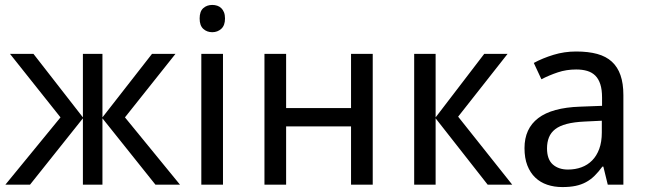

<svg xmlns="http://www.w3.org/2000/svg" viewBox="-20 -757 2655 787"><path d="M319.8 -275.9V-536.1H399.9V-275.9L603 -536.1H699.2L492.2 -275.9L717.8 0H617.2L399.9 -272V0H319.8V-272L103 0H2L228 -275.9L21 -536.1H117.2Z M894 0H805.2V-536.1H894ZM798.3 -681.2Q798.3 -710.4 813.2 -723.6Q828.1 -736.8 850.1 -736.8Q860.8 -736.8 870.4 -733.6Q879.9 -730.5 887 -723.6Q894 -716.8 898.2 -706.3Q902.3 -695.8 902.3 -681.2Q902.3 -652.8 887 -638.9Q871.6 -625 850.1 -625Q828.1 -625 813.2 -638.7Q798.3 -652.3 798.3 -681.2Z M1152.8 -536.1V-314H1418.9V-536.1H1507.8V0H1418.9V-238.8H1152.8V0H1064V-536.1Z M1964.8 -536.1H2060.5L1857.9 -278.8L2079.6 0H1979L1765.6 -272V0H1677.7V-536.1H1765.6V-275.9Z M2471.2 0 2453.1 -74.2H2449.2Q2433.1 -52.2 2417 -36.4Q2400.9 -20.5 2381.8 -10.3Q2362.8 0 2339.4 4.9Q2315.9 9.8 2285.2 9.8Q2251.5 9.8 2223.1 0.2Q2194.8 -9.3 2174.1 -29.1Q2153.3 -48.8 2141.6 -78.9Q2129.9 -108.9 2129.9 -149.9Q2129.9 -230 2186.3 -272.9Q2242.7 -315.9 2357.9 -319.8L2447.8 -323.2V-356.9Q2447.8 -389.6 2440.7 -411.6Q2433.6 -433.6 2420.2 -447Q2406.7 -460.4 2387 -466.3Q2367.2 -472.2 2341.8 -472.2Q2301.3 -472.2 2266.4 -460.4Q2231.4 -448.7 2199.2 -432.1L2168 -499Q2204.1 -518.6 2248.5 -532.2Q2293 -545.9 2341.8 -545.9Q2391.6 -545.9 2428 -535.9Q2464.4 -525.9 2488 -504.2Q2511.7 -482.4 2523.4 -448.7Q2535.2 -415 2535.2 -367.2V0ZM2308.1 -62Q2337.9 -62 2363.3 -71.3Q2388.7 -80.6 2407.2 -99.4Q2425.8 -118.2 2436.3 -146.7Q2446.8 -175.3 2446.8 -213.9V-262.2L2377 -258.8Q2333 -256.8 2303.2 -249Q2273.4 -241.2 2255.6 -227.3Q2237.8 -213.4 2230 -193.6Q2222.2 -173.8 2222.2 -148.9Q2222.2 -104 2245.8 -83Q2269.5 -62 2308.1 -62Z"/></svg>

Font: WenQuanYi Micro Hei
Style: Regular
Weight: 400
Foundry: Ascender Corporation
Version: Version 0.2.0-beta